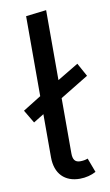

<svg xmlns="http://www.w3.org/2000/svg" viewBox="-87 -794 486 851"><g transform="rotate(-10 156.0 -369.0)"><path d="M10 -328 45 -269 92 -298V-104C92 -29 135 12 202 12C229 12 255 5 275 -6L251 -70C241 -66 230 -64 217 -64C193 -64 184 -78 184 -106V-354L312 -432L279 -492L184 -435V-750L92 -739V-379Z"/></g></svg>

Font: FiraGO Unicode
Style: Regular
Weight: 400
Designer: bBox Type
Foundry: bBox Type GmbH
Version: Version 1.001;PS 001.001;hotconv 1.0.88;makeotf.lib2.5.64775